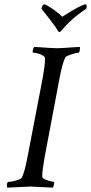

<svg xmlns="http://www.w3.org/2000/svg" viewBox="-20 -858 418 881"><path d="M13.7 2.9Q11.7 1 11.7 -4.9Q11.7 -23.4 18.6 -23.4Q26.4 -23.4 40.5 -26.4Q54.7 -29.3 66.9 -34.2Q79.1 -39.1 81.1 -44.9Q88.9 -61.5 94.7 -85Q100.6 -108.4 106.4 -138.7L175.8 -500Q180.7 -527.3 183.6 -549.3Q186.5 -571.3 186.5 -589.8Q186.5 -597.7 176.3 -603.5Q166 -609.4 153.3 -612.8Q140.6 -616.2 131.8 -616.2Q129.9 -616.2 129.9 -621.1Q129.9 -634.8 137.7 -642.6Q145.5 -642.6 164.6 -641.1Q183.6 -639.6 205.6 -638.2Q227.5 -636.7 243.2 -636.7Q253.9 -636.7 275.4 -638.2Q296.9 -639.6 317.9 -641.1Q338.9 -642.6 346.7 -642.6V-639.6Q346.7 -616.2 339.8 -616.2Q335 -616.2 320.8 -612.3Q306.6 -608.4 293.9 -603.5Q281.2 -598.6 279.3 -593.8Q265.6 -564.5 253.9 -502.9L184.6 -135.7Q179.7 -108.4 176.8 -86.4Q173.8 -64.5 173.8 -47.9Q173.8 -40 189 -33.7Q204.1 -27.3 226.6 -23.4Q228.5 -23.4 228.5 -19.5Q228.5 -8.8 222.7 2.9Q177.7 1 152.3 -0.5Q127 -2 121.1 -2ZM252 -710.9Q249 -710.9 244.1 -718.8Q240.2 -726.6 229 -742.2Q217.8 -757.8 204.1 -774.9Q190.4 -792 180.7 -804.7Q170.9 -817.4 169.9 -818.4Q174.8 -837.9 182.6 -837.9Q188.5 -837.9 203.6 -828.6Q218.8 -819.3 236.3 -806.2Q253.9 -793 265.6 -781.2Q354.5 -837.9 372.1 -837.9Q380.9 -837.9 376 -818.4Q347.7 -798.8 330.1 -784.7Q312.5 -770.5 297.4 -755.9Q282.2 -741.2 262.7 -718.8Q256.8 -710.9 252 -710.9Z"/></svg>

Font: Crimson Text
Style: Italic
Weight: 400
Italic angle: -11°
Designer: Sebastian Kosch
Foundry: Sebastian Kosch
Version: Version 1.100; ttfautohint (v1.8.4)